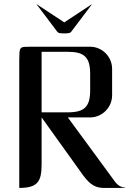

<svg xmlns="http://www.w3.org/2000/svg" viewBox="-20 -924 634 944"><path d="M422.4 -694.3Q444.8 -694.3 464.6 -685.8Q484.4 -677.2 499.3 -662.4Q514.2 -647.5 522.7 -627.4Q531.2 -607.4 531.2 -585V-456.1Q531.2 -433.6 522.7 -413.6Q514.2 -393.6 499.3 -378.7Q484.4 -363.8 464.6 -355.2Q444.8 -346.7 422.4 -346.7H313.5L533.2 -47.4Q539.1 -39.1 545.2 -31Q551.3 -22.9 558.3 -16.8Q565.4 -10.7 574 -6.6Q582.5 -2.4 594.2 -2Q594.2 0 593.3 0H491.2Q477.5 0 464.8 -2.7Q452.1 -5.4 439.9 -12.2Q427.7 -19 415.5 -30.8Q403.3 -42.5 390.1 -60.1L184.6 -346.7V-113.8Q184.6 -82 179.7 -60.3Q174.8 -38.6 162.4 -25.1Q149.9 -11.7 128.7 -5.9Q107.4 0 74.7 0V-627.9Q74.7 -652.8 75.7 -666.5Q76.7 -680.2 81.8 -686.3Q86.9 -692.4 98.1 -693.4Q109.4 -694.3 130.4 -694.3ZM184.6 -669.4V-371.6H312Q342.8 -371.6 364 -377Q385.3 -382.3 398.4 -395Q411.6 -407.7 417.5 -428.5Q423.3 -449.2 423.3 -480V-561Q423.3 -591.8 417.5 -612.5Q411.6 -633.3 398.4 -646Q385.3 -658.7 364 -664.1Q342.8 -669.4 312 -669.4ZM335 -774.4Q328.1 -763.2 319.6 -761.5Q311 -759.8 296.4 -759.8H295.4Q280.8 -759.8 272.2 -761.5Q263.7 -763.2 256.8 -774.4L158.7 -904.3L295.9 -814L433.1 -904.3Z"/></svg>

Font: Unique
Style: Regular
Weight: 400
Designer: Anna Pocius (aka Artmaker)
Foundry: Anna Pocius
Version: Version 1.000 2013 initial release